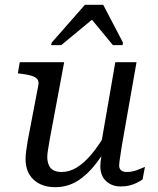

<svg xmlns="http://www.w3.org/2000/svg" viewBox="-20 -766 656 796"><path d="M186 -187Q182 -162 179 -145Q176 -128 176 -116Q176 -97 182 -82.5Q188 -68 201 -60.5Q214 -53 236 -53Q268 -53 299 -72Q330 -91 361.5 -129Q393 -167 425 -224L449 -199Q415 -136 379 -89Q343 -42 301.5 -16Q260 10 209 10Q153 10 119.5 -21Q86 -52 86 -107Q86 -121 88.5 -140Q91 -159 95 -183L139 -413Q142 -429 134.5 -438Q127 -447 110.5 -452Q94 -457 69 -460L54 -462L62 -508H246ZM485 -161Q482 -140 479.5 -124.5Q477 -109 475.5 -98Q474 -87 474 -80Q474 -67 482 -60Q490 -53 506 -53Q529 -53 551 -62Q573 -71 581 -74L571 -22Q561 -15 547 -8Q533 -1 516.5 3Q500 7 480 7Q444 7 420 -15Q396 -37 396 -77Q396 -86 397 -95.5Q398 -105 400 -116Q402 -127 405 -141L395 -144L458 -508H546ZM408 -746H332L194 -589L192 -579H234L373 -694L354 -693L448 -579H488L490 -589Z"/></svg>

Font: Roboto Serif 20pt
Style: Italic
Weight: 400
Italic angle: -10°
Designer: Greg Gazdowicz
Foundry: Commercial Type
Version: Version 1.008